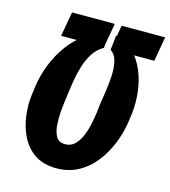

<svg xmlns="http://www.w3.org/2000/svg" viewBox="-108 -798 795 896"><g transform="rotate(15 289.5 -350.0)"><path d="M208 -331.5 202.6 -288.6Q200.2 -272.5 198.2 -243.7Q196.3 -214.8 198.5 -184.1Q200.7 -153.3 212.6 -131.8Q224.6 -110.4 251.5 -108.4Q282.2 -106.9 302.5 -126.2Q322.8 -145.5 334.7 -175.5Q346.7 -205.6 352.8 -236.6Q358.9 -267.6 361.8 -289.1L366.7 -332Q369.6 -353 375.5 -389.6Q381.3 -426.3 384 -466.6Q386.7 -506.8 379.4 -540.3Q372.1 -573.7 348.6 -588.4L356 -660.2Q408.2 -648.4 442.9 -613Q477.5 -577.6 496.8 -530Q516.1 -482.4 521.7 -430.2Q527.3 -377.9 522 -331.5L516.6 -290Q509.3 -235.8 488 -181.9Q466.8 -127.9 432.6 -84Q398.4 -40 349.9 -13.9Q301.3 12.2 239.3 10.7Q179.2 8.8 139.4 -18.8Q99.6 -46.4 77.4 -90.8Q55.2 -135.3 48.1 -187.5Q41 -239.7 47.4 -290L52.7 -331.5Q60.1 -385.7 81.5 -440.4Q103 -495.1 137.5 -541.7Q171.9 -588.4 218.8 -620.4Q265.6 -652.3 323.2 -661.1L315.9 -589.8Q284.2 -571.8 265.1 -541.5Q246.1 -511.2 234.9 -474.4Q223.6 -437.5 217.8 -400.1Q211.9 -362.8 208 -331.5ZM335.9 -710.9 314.9 -592.3H108.4L129.4 -710.9ZM579.1 -710.9 558.6 -592.3H348.1L369.1 -710.9Z"/></g></svg>

Font: Roboto Condensed
Style: Bold Italic
Weight: 700
Italic angle: -12°
Designer: Christian Robertson
Foundry: Google
Version: Version 3.0